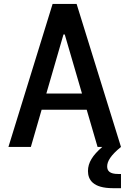

<svg xmlns="http://www.w3.org/2000/svg" viewBox="-20 -750 660 980"><path d="M597.5 0 371 -730H248.5L23 0H137.5L192.5 -190H422.5L478 0H502C452.5 43 429 80 429 123C429 167 454 210.5 556.5 210.5H597.5V138H583C541 138 527 123 527 99.5C527 73.5 545 42.5 597.5 0ZM216.5 -272.5 304 -574H310.5L398.5 -272.5Z"/></svg>

Font: Monaspace Argon Medium
Style: Regular
Weight: 500
Designer: Riley Cran & the Lettermatic Team
Foundry: Lettermatic
Version: Version 1.000 (Monaspace Argon)